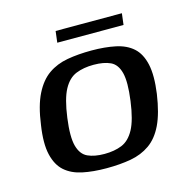

<svg xmlns="http://www.w3.org/2000/svg" viewBox="-82 -582 662 669"><g transform="rotate(-15 249.5 -248.0)"><path d="M223 6Q175 6 137 -2Q99 -10 74.5 -31.5Q50 -53 40.5 -93.5Q31 -134 41 -199Q50 -266 70.5 -307Q91 -348 121 -369Q151 -390 190.5 -397Q230 -404 278 -404Q326 -404 364 -396Q402 -388 426 -366.5Q450 -345 459 -304.5Q468 -264 459 -199Q449 -131 429.5 -90.5Q410 -50 380 -29Q350 -8 311 -1Q272 6 223 6ZM229 -44Q265 -44 292 -55Q319 -66 337 -99Q355 -132 364 -199Q373 -266 364.5 -299Q356 -332 332.5 -343Q309 -354 272 -354Q236 -354 208.5 -343Q181 -332 163 -299Q145 -266 136 -199Q127 -132 136 -99Q145 -66 169 -55Q193 -44 229 -44ZM170 -461 175 -502H414L409 -461Z"/></g></svg>

Font: Genos Medium
Style: Italic
Weight: 500
Italic angle: -8°
Designer: Robert E. Leuschke
Foundry: Robert E. Leuschke
Version: Version 1.010